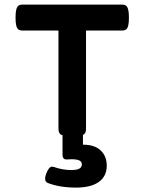

<svg xmlns="http://www.w3.org/2000/svg" viewBox="-20 -600 640 850"><path d="M550.8 -522Q550.8 -499 547.6 -486.6Q544.4 -474.1 538.1 -469.5Q531.7 -464.8 520 -464.8H360.8V-30.8Q360.8 -19 357.7 -12.5Q354.5 -5.9 347.2 -2.9V40.5Q399.4 40.5 426 66.2Q452.6 91.8 452.6 133.3Q452.6 180.2 417.7 205.3Q382.8 230.5 316.4 230.5Q244.6 230.5 191.4 210Q179.7 205.1 179.7 190.9Q179.7 181.6 184.6 168.9Q196.3 137.7 210.9 137.7Q212.9 137.7 216.8 138.7Q256.8 152.8 295.4 152.8Q319.3 152.8 330.8 146.7Q342.3 140.6 342.3 127.9Q342.3 115.2 330.6 110.1Q318.8 105 297.9 105L286.6 105.5Q282.7 106 274.9 106Q256.8 106 256.8 85.9V-1.5Q247.6 -3.4 243.2 -10.7Q238.8 -18.1 238.8 -30.8V-464.8H79.6Q67.9 -464.8 61.5 -469.5Q55.2 -474.1 52 -486.6Q48.8 -499 48.8 -522Q48.8 -544.9 52 -557.4Q55.2 -569.8 61.5 -574.7Q67.9 -579.6 79.6 -579.6H520Q531.7 -579.6 538.1 -574.7Q544.4 -569.8 547.6 -557.4Q550.8 -544.9 550.8 -522Z"/></svg>

Font: Courier Prime Sans
Style: Bold
Weight: 700
Designer: Alan Dague-Greene
Foundry: Quote-Unquote Apps
Version: Version 3.020